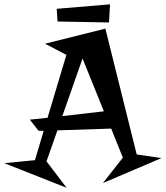

<svg xmlns="http://www.w3.org/2000/svg" viewBox="-71 -825 777 900"><path d="M422.9 -690.9 569.8 -101.1 686 -84 411.1 33.2 504.9 -85.9 450.2 -222.2 198.2 -213.9 147 -68.8 241.2 55.2 -50.8 -60.1 92.8 -74.2 133.8 -211.9H109.9L68.8 -264.2L151.9 -272.9L240.2 -567.9L140.1 -620.1ZM221.2 -280.8 416 -303.2 315.9 -550.8ZM439.9 -719.7 198.7 -724.1 194.8 -783.7 444.8 -804.7Z"/></svg>

Font: Risque
Style: Regular
Weight: 400
Designer: Astigmatic (AOETI)
Foundry: Astigmatic (AOETI)
Version: Version 1.000